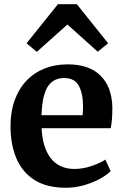

<svg xmlns="http://www.w3.org/2000/svg" viewBox="-20 -873 580 904"><path d="M290.4 11Q199.5 11 141.7 -26Q84 -63 56.8 -128.4Q29.5 -193.8 29.5 -278.6Q29.5 -346.7 48.9 -400.6Q68.4 -454.6 103.9 -492.4Q139.5 -530.2 189 -550.1Q238.5 -570 298.5 -570Q399.7 -570 453.1 -517.1Q506.6 -464.3 509 -368.4Q509 -335.9 507.1 -311.9Q505.2 -287.8 501.2 -269.5H175.9Q177.7 -224.8 188.5 -189.3Q199.3 -153.7 218.6 -128.7Q237.9 -103.7 265.8 -90.6Q293.6 -77.5 330.2 -77.5Q371 -77.5 412.3 -91.7Q453.6 -105.9 476.2 -121.6L500.9 -67.6Q484.8 -50.3 452.3 -32.1Q419.7 -13.9 377.6 -1.5Q335.4 11 290.4 11ZM175.5 -330.6H369Q369.7 -337.6 370.1 -345.3Q370.5 -352.9 370.7 -360Q371 -367.1 371 -372.8Q370.8 -432.5 351.1 -469.1Q331.4 -505.6 282.1 -505.6Q260.1 -505.6 241.4 -497.6Q222.7 -489.6 208.4 -470.3Q194.1 -451 185.6 -417Q177.2 -383 175.5 -330.6ZM252.8 -853.3H341.8L489.1 -669.2L440.1 -629.5L297.3 -757.7L153.3 -628.8L105.1 -669.2Z"/></svg>

Font: Merriweather 7pt Light
Style: Regular
Weight: 300
Designer: Eben Sorkin
Foundry: Eben Sorkin
Version: Version 2.200;gftools[0.9.31]